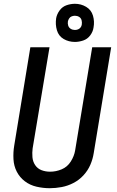

<svg xmlns="http://www.w3.org/2000/svg" viewBox="-20 -984 616 1012"><path d="M242 8Q273 8 305 2Q337 -4 367 -19.5Q397 -35 420 -60Q443 -85 456 -115Q469 -145 474 -177L566 -735H466L376 -191Q371 -161 353 -132.5Q335 -104 305 -91.5Q275 -79 244 -79Q220 -79 199 -87Q178 -95 165.5 -113.5Q153 -132 151 -155.5Q149 -179 152 -202L241 -735H140L55 -217Q49 -181 51 -145Q53 -109 68.5 -79Q84 -49 111 -28.5Q138 -8 172.5 0Q207 8 242 8ZM375 -763Q396 -763 418.5 -770.5Q441 -778 455.5 -797.5Q470 -817 473 -839Q479 -871 470 -901.5Q461 -932 434 -948Q407 -964 375 -964Q353 -964 331 -956.5Q309 -949 294.5 -929.5Q280 -910 276 -888Q271 -855 280 -824.5Q289 -794 315.5 -778.5Q342 -763 375 -763ZM375 -826Q363 -826 353 -832Q343 -838 339.5 -849Q336 -860 338 -872Q340 -880 345 -887.5Q350 -895 358.5 -898Q367 -901 375 -901Q387 -901 397 -895Q407 -889 410 -877.5Q413 -866 411 -854Q410 -846 404.5 -839Q399 -832 391 -829Q383 -826 375 -826Z"/></svg>

Font: Iosevka Sparkle Medium Oblique
Style: Regular
Weight: 500
Italic angle: -9°
Designer: Belleve Invis
Foundry: Belleve Invis
Version: Version 4.5.0; ttfautohint (v1.8.3)